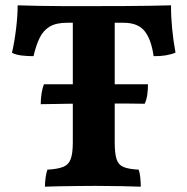

<svg xmlns="http://www.w3.org/2000/svg" viewBox="-20 -699 705 722"><path d="M232.2 -613.4Q190.8 -613.4 166.6 -598.8Q142.4 -584.2 128.9 -556.1Q115.4 -528 106 -487.8Q84.8 -487.8 63 -490.1Q41.2 -492.4 25 -500.4Q34.4 -541.2 40.4 -590.5Q46.4 -639.8 46.4 -679Q82.8 -678 123.6 -677Q164.4 -676 215.8 -676Q267.2 -676 336.2 -676Q398.8 -676 450.8 -676.3Q502.8 -676.6 545 -677.3Q587.2 -678 623.2 -679Q622.8 -639.4 627.1 -593.3Q631.4 -547.2 640 -501Q623.6 -494.2 602.9 -490.8Q582.2 -487.4 557.6 -487.8Q548.8 -551.2 523.6 -582.3Q498.4 -613.4 444.6 -613.4ZM253.8 -644.2H411.4V-163Q411.4 -122.2 418.3 -100.7Q425.2 -79.2 444.4 -71.1Q463.6 -63 501.4 -61Q505.6 -50 507.5 -31.8Q509.4 -13.6 509.4 3Q479.8 2 435.3 1Q390.8 0 340 0Q306.4 0 269.7 0.5Q233 1 201.2 1.5Q169.4 2 149 3Q149 -13 151.5 -31.2Q154 -49.4 158.2 -61Q195.6 -63 216.7 -71.1Q237.8 -79.2 245.8 -100.7Q253.8 -122.2 253.8 -163ZM133.2 -307.2Q133.2 -328.4 136.5 -348.8Q139.8 -369.2 145.4 -382.2H289H379H536.4Q536.4 -360.6 533.8 -342.6Q531.2 -324.6 524.2 -308.8Q494 -309.2 472.2 -309.5Q450.4 -309.8 427.9 -309.8Q405.4 -309.8 374.6 -309.8L286.2 -309.2Q262.8 -309.2 239.8 -308.9Q216.8 -308.6 191.4 -308.1Q166 -307.6 133.2 -307.2Z"/></svg>

Font: Vollkorn
Style: Regular
Weight: 400
Designer: Friedrich Althausen
Foundry: Friedrich Althausen
Version: Version 4.104